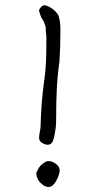

<svg xmlns="http://www.w3.org/2000/svg" viewBox="-20 -706 382 746"><path d="M157.2 -603.5Q154.3 -606.4 154.3 -611.3L153.3 -613.3L152.3 -614.3Q152.3 -617.2 151.4 -619.1Q150.4 -621.1 148.4 -625Q146.5 -627.9 144.5 -631.3Q142.6 -634.8 139.6 -639.6Q137.7 -646.5 134.8 -653.8Q131.8 -661.1 131.8 -665Q131.8 -669.9 138.7 -677.7Q145.5 -685.5 152.3 -685.5Q158.2 -685.5 162.6 -683.1Q167 -680.7 172.9 -678.7Q201.2 -662.1 208 -642.6Q214.8 -623 214.8 -589.8Q214.8 -558.6 213.9 -527.8Q212.9 -497.1 210.9 -466.8Q203.1 -411.1 200.7 -360.4Q198.2 -309.6 198.2 -252.9Q198.2 -244.1 197.8 -227.1Q197.3 -210 193.4 -190.4Q191.4 -172.9 185.5 -158.2Q179.7 -143.6 165 -143.6Q156.2 -143.6 144 -150.4Q131.8 -157.2 131.8 -170.9Q131.8 -176.8 132.8 -182.6Q133.8 -188.5 134.8 -194.3Q135.7 -199.2 136.7 -204.6Q137.7 -210 137.7 -215.8Q138.7 -259.8 142.1 -303.7Q145.5 -347.7 151.4 -390.6Q157.2 -427.7 158.7 -465.3Q160.2 -502.9 160.2 -542Q160.2 -546.9 160.2 -558.1Q160.2 -569.3 158.2 -583Q158.2 -588.9 157.7 -593.8Q157.2 -598.6 157.2 -603.5ZM168 20.5Q160.2 20.5 151.4 15.6Q142.6 9.8 135.7 2.9Q128.9 -4.9 125 -13.7Q121.1 -23.4 121.1 -30.3Q121.1 -37.1 126 -44.9Q129.9 -53.7 136.7 -61.5Q143.6 -69.3 152.3 -74.2Q160.2 -80.1 167 -80.1Q183.6 -80.1 197.3 -69.3Q211.9 -58.6 211.9 -43.9Q211.9 -37.1 208.5 -26.4Q205.1 -15.6 199.2 -4.9Q193.4 5.9 185.5 13.7Q177.7 20.5 168 20.5Z"/></svg>

Font: ToneOZ-YinPZ-Tsuipita-TC
Style: Regular
Weight: 400
Designer: ÂÆ£ÂøóÂáåJeffrey Xuan(jeffreyx@gmail.com, ToneOZ.com) ÈòøÂù§(cjkFonts)
Foundry: ToneOZ
Version: Version 0.24071